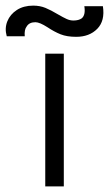

<svg xmlns="http://www.w3.org/2000/svg" viewBox="-66 -663 387 683"><path d="M95 0V-472H161V0ZM60 -584Q38 -584 29 -569Q20 -558 22 -534H-42Q-50 -562 -40 -587Q-30 -612 -6 -627.5Q18 -643 52 -643Q76 -643 95.5 -635Q115 -627 140 -612Q159 -601 171 -595.5Q183 -590 195 -590Q214 -590 225 -598Q239 -610 234 -641H300Q308 -589 280 -560.5Q252 -532 205 -532Q172 -532 149.5 -541Q127 -550 103 -566Q75 -584 60 -584Z"/></svg>

Font: Lil Grotesk
Style: Regular
Weight: 400
Designer: Bastien Sozeau
Foundry: NBR — Bastien Sozeau
Version: Version 4.002; ttfautohint (v1.8.4.7-5d5b)